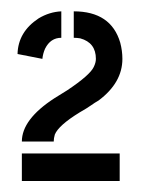

<svg xmlns="http://www.w3.org/2000/svg" viewBox="-20 -707 260 347"><path d="M11.7 -609.4Q12.7 -649.4 49.8 -673.8Q69.3 -685.5 90.8 -686.5V-638.7Q71.3 -638.7 61.5 -619.1Q57.6 -610.4 56.6 -600.6ZM19.5 -379.9V-429.7H196.3V-379.9ZM19.5 -451.2Q19.5 -491.2 78.1 -529.3Q100.6 -543 101.6 -543.9Q142.6 -571.3 149.4 -585.9Q153.3 -593.8 153.3 -600.6Q153.3 -629.9 125 -637.7Q119.1 -638.7 113.3 -638.7V-686.5Q180.7 -686.5 197.3 -629.9Q201.2 -615.2 201.2 -600.6Q201.2 -557.6 158.2 -525.4Q151.4 -521.5 144.5 -516.6Q137.7 -511.7 124 -503.9Q85.9 -480.5 79.1 -463.9Q77.1 -457 77.1 -451.2Z"/></svg>

Font: Post No Bills Colombo
Style: Bold
Weight: 800
Designer: Kosala Senevirathne, Siva Puranthara, Lasantha Premarathna, Tharique Azeez
Foundry: Mooniak
Version: Version 1.220 ; ttfautohint (v1.5)